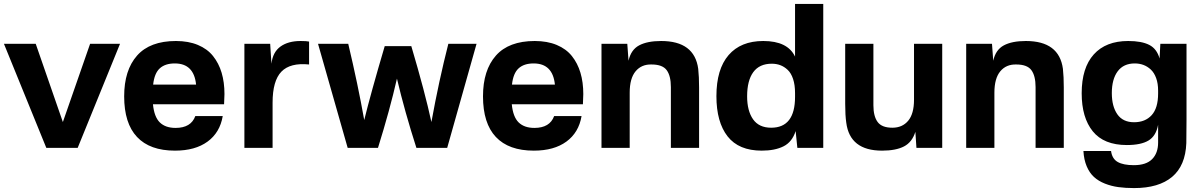

<svg xmlns="http://www.w3.org/2000/svg" viewBox="-22 -750 6100 974"><path d="M586.9 -527.8 372.1 0H212.9L-2 -527.8H159.2L296.9 -130.9L435.1 -527.8Z M870.6 -542Q934.1 -542 981.9 -522Q1029.8 -502 1058.8 -465.6Q1087.9 -429.2 1102.3 -380.9Q1116.7 -332.5 1116.7 -272.9Q1116.7 -255.4 1114.7 -221.2H753.9Q760.3 -156.7 788.8 -128.9Q817.4 -101.1 868.7 -101.1Q946.8 -101.1 968.8 -161.1H1107.9Q1093.8 -77.6 1031 -31.7Q968.3 14.2 865.7 14.2Q738.3 14.2 673.1 -55.2Q607.9 -124.5 607.9 -261.2Q607.9 -394 673.3 -468Q738.8 -542 870.6 -542ZM754.9 -320.8H972.7Q961.9 -428.2 864.7 -428.2Q815.9 -428.2 788.6 -403.3Q761.2 -378.4 754.9 -320.8Z M1502.9 -542Q1533.7 -542 1545.9 -539.1V-422.9Q1450.2 -432.6 1405.5 -386.5Q1360.8 -340.3 1360.8 -229V0H1217.8V-527.8H1348.6L1355 -426.8Q1361.8 -485.8 1400.9 -513.9Q1439.9 -542 1502.9 -542Z M2395.5 -527.8 2246.6 0H2090.3Q2031.2 -184.1 1991.7 -351.1Q1955.1 -190.9 1895.5 0H1741.7L1591.3 -527.8H1744.6Q1793.9 -320.3 1825.7 -141.1Q1858.4 -274.4 1929.7 -516.1H2064.5Q2133.8 -282.2 2166.5 -130.9Q2204.6 -340.8 2252.4 -527.8Z M2690.9 -542Q2754.4 -542 2802.2 -522Q2850.1 -502 2879.2 -465.6Q2908.2 -429.2 2922.6 -380.9Q2937 -332.5 2937 -272.9Q2937 -255.4 2935.1 -221.2H2574.2Q2580.6 -156.7 2609.1 -128.9Q2637.7 -101.1 2689 -101.1Q2767.1 -101.1 2789.1 -161.1H2928.2Q2914.1 -77.6 2851.3 -31.7Q2788.6 14.2 2686 14.2Q2558.6 14.2 2493.4 -55.2Q2428.2 -124.5 2428.2 -261.2Q2428.2 -394 2493.7 -468Q2559.1 -542 2690.9 -542ZM2575.2 -320.8H2793Q2782.2 -428.2 2685.1 -428.2Q2636.2 -428.2 2608.9 -403.3Q2581.5 -378.4 2575.2 -320.8Z M3332 -542Q3501 -542 3520 -400.9Q3524.4 -360.4 3524.4 -306.2V0H3381.3V-308.1Q3381.3 -365.2 3360.1 -394Q3338.9 -422.9 3283.2 -422.9Q3232.4 -424.3 3202.4 -388.4Q3172.4 -352.5 3172.4 -279.8V0H3029.3V-527.8H3160.2L3166.5 -441.9Q3178.7 -497.6 3220.2 -519.8Q3261.7 -542 3332 -542Z M4154.3 -730V0H4022.9L4014.2 -85Q3996.6 -29.8 3952.9 -7.8Q3909.2 14.2 3842.3 14.2Q3725.6 14.2 3668.9 -58.3Q3612.3 -130.9 3612.3 -262.2Q3612.3 -398.9 3674.1 -470.5Q3735.8 -542 3850.1 -542Q3973.6 -542 4011.2 -462.9V-730ZM3768.1 -261.2Q3768.1 -188 3798.1 -145Q3828.1 -102.1 3890.1 -102.1Q4011.2 -102.1 4011.2 -258.8V-277.8Q4011.2 -319.3 4001.2 -349.4Q3991.2 -379.4 3973.6 -395.8Q3956.1 -412.1 3936.3 -419.4Q3916.5 -426.8 3893.1 -426.8Q3830.6 -426.8 3799.3 -384Q3768.1 -341.3 3768.1 -261.2Z M4452.6 14.2Q4289.1 14.2 4271 -127.9Q4265.6 -165 4265.6 -223.1V-527.8H4408.7V-215.8Q4408.7 -160.2 4430.2 -131.1Q4451.7 -102.1 4504.9 -102.1Q4555.7 -102.1 4585.2 -137.5Q4614.7 -172.9 4614.7 -244.1V-527.8H4757.8V0H4627L4621.6 -81.1Q4605 -28.3 4563.7 -7.1Q4522.5 14.2 4452.6 14.2Z M5182.1 -542Q5351.1 -542 5370.1 -400.9Q5374.5 -360.4 5374.5 -306.2V0H5231.4V-308.1Q5231.4 -365.2 5210.2 -394Q5189 -422.9 5133.3 -422.9Q5082.5 -424.3 5052.5 -388.4Q5022.5 -352.5 5022.5 -279.8V0H4879.4V-527.8H5010.3L5016.6 -441.9Q5028.8 -497.6 5070.3 -519.8Q5111.8 -542 5182.1 -542Z M5997.1 -144Q5997.1 -53.7 5996.1 -23.9Q5991.7 90.3 5924.1 147.2Q5856.4 204.1 5731 204.1Q5687 204.1 5651.4 199.2Q5615.7 194.3 5583 181.4Q5550.3 168.5 5527.6 147.7Q5504.9 127 5490.7 93.5Q5476.6 60.1 5474.1 16.1H5614.3Q5619.6 55.7 5648.2 71.8Q5676.8 87.9 5730 87.9Q5792.5 87.9 5822.8 57.1Q5853 26.4 5853 -26.9V-117.2Q5842.8 -60.5 5804.7 -37.4Q5766.6 -14.2 5694.3 -14.2Q5578.1 -14.2 5521.7 -83.7Q5465.3 -153.3 5465.3 -276.9Q5465.3 -405.8 5526.6 -473.9Q5587.9 -542 5701.2 -542Q5769.5 -542 5808.1 -522.2Q5846.7 -502.4 5860.4 -453.1L5864.3 -527.8H5997.1ZM5618.2 -277.8Q5618.2 -210.4 5646.2 -170.2Q5674.3 -129.9 5731 -129.9Q5787.6 -129.9 5820.3 -165.8Q5853 -201.7 5853 -275.9V-290Q5853 -326.7 5843 -354Q5833 -381.3 5815.9 -397.2Q5798.8 -413.1 5778.3 -420.7Q5757.8 -428.2 5734.4 -428.2Q5677.7 -428.2 5647.9 -388.2Q5618.2 -348.1 5618.2 -277.8Z"/></svg>

Font: Nacelle Bold
Style: Regular
Weight: 700
Designer: Sora Sagano
Foundry: Sora Sagano
Version: Version 1.000;FEAKit 1.0